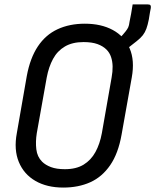

<svg xmlns="http://www.w3.org/2000/svg" viewBox="-20 -827 701 867"><path d="M363 -720Q437 -720 489.5 -691.5Q542 -663 565.5 -608.5Q589 -554 575 -477L529 -219Q514 -134 477.5 -81Q441 -28 387.5 -4Q334 20 266 20Q192 20 140 -10Q88 -40 65 -95.5Q42 -151 56 -226L101 -484Q116 -565 151 -617.5Q186 -670 240 -695Q294 -720 363 -720ZM146 -225Q140 -187 144 -153Q148 -119 170 -97Q185 -82 210 -72.5Q235 -63 273 -63Q324 -63 357.5 -83.5Q391 -104 411 -140.5Q431 -177 440 -226L484 -477Q489 -504 488.5 -527Q488 -550 481.5 -569.5Q475 -589 461 -603Q445 -619 420 -628Q395 -637 357 -637Q307 -637 273 -617Q239 -597 219.5 -561Q200 -525 191 -477ZM579 -807Q598 -807 615.5 -807Q633 -807 648 -807Q657 -807 659.5 -803Q662 -799 661 -791Q660 -785 657 -770Q654 -755 652 -739Q647 -714 641 -697.5Q635 -681 625 -668Q615 -655 597 -641Q574 -623 553 -606.5Q532 -590 509 -573Q510 -580 512 -590.5Q514 -601 516 -613.5Q518 -626 520.5 -638Q523 -650 524 -659Q529 -664 534 -669.5Q539 -675 547 -685Q555 -695 559 -703.5Q563 -712 565 -729Q568 -743 572 -764.5Q576 -786 579 -807Z"/></svg>

Font: RecMonoLinear Nerd Font Mono
Style: Italic
Weight: 400
Italic angle: -10°
Monospace: yes
Version: Version 1.085; ttfautohint (v1.8.4.7-5d5b);Nerd Fonts 3.2.1